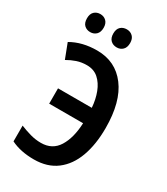

<svg xmlns="http://www.w3.org/2000/svg" viewBox="-224 -1013 970 1118"><g transform="rotate(30 261.0 -453.5)"><path d="M190 -620Q154 -620 123 -609.5Q92 -599 63 -582L25 -681Q99 -724 199 -724Q323 -724 395 -628.5Q467 -533 467 -357Q467 -247 437 -164.5Q407 -82 346.5 -36Q286 10 195 10Q105 10 41 -22V-128Q75 -114 110.5 -104Q146 -94 183 -94Q259 -94 297 -155Q335 -216 339 -316H111V-419H338Q334 -474 316.5 -519.5Q299 -565 268 -592.5Q237 -620 190 -620ZM53 -857Q53 -887 69 -902Q85 -917 109 -917Q133 -917 149 -901.5Q165 -886 165 -857Q165 -827 149 -811.5Q133 -796 109 -796Q85 -796 69 -811Q53 -826 53 -857ZM230 -857Q230 -887 246 -902Q262 -917 287 -917Q311 -917 327 -901.5Q343 -886 343 -857Q343 -827 327 -811.5Q311 -796 287 -796Q262 -796 246 -811.5Q230 -827 230 -857Z"/></g></svg>

Font: Noto Sans Disp Cond SemBd
Style: Regular
Weight: 600
Width: 3
Designer: Monotype Design Team
Foundry: Monotype Imaging Inc.
Version: Version 2.000;GOOG;noto-source:20170915:90ef993387c0; ttfaut